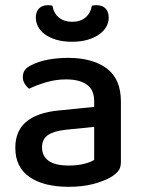

<svg xmlns="http://www.w3.org/2000/svg" viewBox="-20 -705 551 740"><path d="M245 -67Q280 -67 306 -74Q332 -81 343 -89V-216L234 -205Q188 -200 165 -184.5Q142 -169 142 -137Q142 -104 167 -85.5Q192 -67 245 -67ZM243 -482Q336 -482 391 -441.5Q446 -401 446 -314V-81Q446 -58 435.5 -45.5Q425 -33 407 -22Q381 -7 340 4Q299 15 245 15Q148 15 93.5 -23Q39 -61 39 -135Q39 -201 81.5 -236Q124 -271 204 -279L343 -293V-315Q343 -359 314.5 -379Q286 -399 235 -399Q195 -399 158 -388Q121 -377 92 -363Q82 -371 75 -382.5Q68 -394 68 -408Q68 -425 76.5 -436Q85 -447 103 -455Q131 -469 167 -475.5Q203 -482 243 -482ZM258 -621Q290 -621 309.5 -637.5Q329 -654 334 -683Q339 -684 343 -684.5Q347 -685 352 -685Q375 -685 387 -672Q399 -659 399 -637Q399 -619 390 -602.5Q381 -586 363 -573Q345 -560 318.5 -552Q292 -544 258 -544Q223 -544 196.5 -552Q170 -560 152.5 -573Q135 -586 126.5 -603Q118 -620 118 -637Q118 -659 130 -672Q142 -685 165 -685Q170 -685 174 -684.5Q178 -684 182 -683Q187 -654 207 -637.5Q227 -621 258 -621Z"/></svg>

Font: Baloo Bhai 2 Medium
Style: Regular
Weight: 500
Designer: Supriya Tembe, Noopur Datye and Ek Type
Foundry: Ek Type
Version: Version 1.640;PS 1.000;hotconv 16.6.51;makeotf.lib2.5.65220;